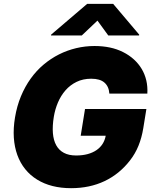

<svg xmlns="http://www.w3.org/2000/svg" viewBox="-20 -979 813 1009"><path d="M58.9 -362.2Q68.9 -422.2 90.2 -473.4Q111.5 -524.5 141.5 -566.2Q171.5 -608 209.3 -639.7Q247.2 -671.5 290.3 -693.2Q333.5 -714.8 380.5 -726Q427.6 -737.2 476.6 -737.2Q519.5 -737.2 557 -729.4Q594.5 -721.6 626.8 -705.3Q658.7 -689.3 683.4 -666.9Q708.1 -644.5 724.6 -616.8Q741.1 -589.1 748.8 -556.5Q756.4 -523.8 754.3 -487.2H554.7Q552.2 -524.5 528.9 -544.9Q505.7 -565.3 459.5 -565.3Q416.2 -565.3 382.5 -548.8Q348.7 -532.3 324.4 -504.6Q300.1 -476.9 284.6 -440.7Q269.2 -404.5 262.8 -365.1Q255 -317.1 258 -279.5Q261 -241.8 275.4 -215.7Q289.8 -189.6 315.7 -175.8Q341.6 -161.9 380 -161.9Q413.7 -161.9 440.5 -169.2Q467.3 -176.5 487 -190Q506.7 -203.5 519 -222.7Q531.2 -241.8 535.5 -265.6H404.1L426.8 -406.2H749.3L733 -305.4Q724.8 -255 707.7 -213.1Q690.7 -171.2 663 -135.7Q607.6 -64.3 529.5 -27.2Q451.3 9.9 353.7 9.9Q247.9 9.9 175.1 -35.2Q138.8 -57.5 112.6 -90Q86.3 -122.5 71.2 -164.1Q56.1 -205.6 52.7 -255.3Q49.4 -305 58.9 -362.2ZM247.9 -792.6 248.6 -796.9 438.2 -958.8H574.6L711.6 -796.9L710.9 -792.6H549L492.2 -870.7L409.8 -792.6Z"/></svg>

Font: Inter P Black
Style: Italic
Weight: 900
Italic angle: -9.40001°
Designer: Rasmus Andersson
Foundry: rsms
Version: Version 3.018;git-588b23468